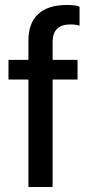

<svg xmlns="http://www.w3.org/2000/svg" viewBox="-20 -750 354 770"><path d="M94 0V-588Q94 -657 133 -693.5Q172 -730 248 -730Q267 -730 278.5 -728.5Q290 -727 299 -723V-647Q294 -649 284 -650.5Q274 -652 262 -652Q226 -652 208.5 -634Q191 -616 191 -583V0ZM14 -431V-510H291V-431Z"/></svg>

Font: Instrument Sans SemiCondensed Medium
Style: Regular
Weight: 500
Width: 4
Designer: Rodrigo Fuenzalida
Foundry: fragTYPE
Version: Version 1.000;gftools[0.9.28]